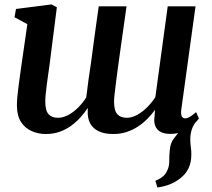

<svg xmlns="http://www.w3.org/2000/svg" viewBox="-20 -580 933 846"><path d="M673.5 246 664.5 216.5Q687 207.5 699.5 196Q712 184.5 718.5 168Q726 151 725.8 128.8Q725.5 106.5 728 83Q730 50 747 29.2Q764 8.5 776.5 -8.5L847.5 -48.5Q831 -29 824.5 -8Q818 13 818.5 37.5Q818.5 51.5 821 69.2Q823.5 87 823 103.5Q823 135 810.8 161.2Q798.5 187.5 772 207.5Q752.5 222.5 728.2 232.2Q704 242 673.5 246ZM197.5 -288Q195 -269.5 191.8 -248.2Q188.5 -227 186 -205.8Q183.5 -184.5 181.5 -166Q179.5 -147.5 179.5 -134Q179.5 -92.5 193.8 -76.8Q208 -61 235.5 -61Q258 -61 281.2 -73.5Q304.5 -86 325 -106.8Q345.5 -127.5 360 -151Q364.5 -188.5 370 -228.8Q375.5 -269 381.5 -307Q387 -348 392.5 -389.8Q398 -431.5 403.8 -472.5Q409.5 -513.5 415 -552H537.5Q528 -485.5 519.8 -426.5Q511.5 -367.5 504.5 -318Q497.5 -268.5 492.8 -230.5Q488 -192.5 485.2 -167.8Q482.5 -143 482.5 -134Q482.5 -92.5 497 -76.8Q511.5 -61 538 -61Q561.5 -61 584.8 -74Q608 -87 628.8 -107.8Q649.5 -128.5 664.5 -152L719 -552H841.5L778.5 -95Q776.5 -76 781.2 -67.2Q786 -58.5 795.5 -58.5Q805 -58.5 815.5 -64.5Q826 -70.5 844 -86L856.5 -58Q851 -49 834 -32.8Q817 -16.5 791 -3.2Q765 10 731.5 10Q690.5 10 673 -10.5Q655.5 -31 661 -66.5L663 -96Q648.5 -76 630 -57Q611.5 -38 588.5 -22.8Q565.5 -7.5 538.2 1.5Q511 10.5 479 10.5Q440 10.5 414.5 -1.8Q389 -14 377 -37Q365 -60 366.5 -93L367 -104.5Q353 -83.5 334.8 -63.2Q316.5 -43 293.8 -26.2Q271 -9.5 243.2 0.5Q215.5 10.5 182 10.5Q149.5 10.5 120.8 -1.8Q92 -14 73.5 -41.2Q55 -68.5 54.5 -114.5Q54.5 -131.5 56.5 -153.8Q58.5 -176 61.8 -200.5Q65 -225 68.2 -248.2Q71.5 -271.5 74 -289.5L100.5 -473.5L44 -504L50.5 -540.5L207 -560.5L230.5 -548Z"/></svg>

Font: Merriweather 36pt SemiBold
Style: Italic
Weight: 600
Italic angle: -7.8°
Version: Version 2.101